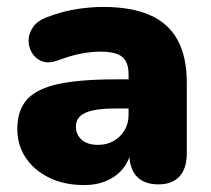

<svg xmlns="http://www.w3.org/2000/svg" viewBox="-20 -523 608 554"><path d="M223 11Q166 11 122.5 -10Q79 -31 54.5 -67.5Q30 -104 30 -151Q30 -205 58 -236Q86 -267 148 -280.5Q210 -294 313 -294H368V-210H313Q274 -210 248.5 -204.5Q223 -199 211 -187.5Q199 -176 199 -158Q199 -135 215.5 -120Q232 -105 263 -105Q288 -105 307.5 -116Q327 -127 339 -146.5Q351 -166 351 -192V-308Q351 -344 332.5 -359Q314 -374 269 -374Q245 -374 215 -368.5Q185 -363 148 -349Q121 -339 102 -346Q83 -353 72.5 -370Q62 -387 62.5 -407Q63 -427 75.5 -445Q88 -463 114 -473Q162 -491 202.5 -497Q243 -503 277 -503Q359 -503 412.5 -479.5Q466 -456 492.5 -407.5Q519 -359 519 -283V-81Q519 -37 498 -14Q477 9 437 9Q396 9 374.5 -14Q353 -37 353 -81V-107L359 -93Q354 -61 336 -38Q318 -15 289 -2Q260 11 223 11Z"/></svg>

Font: Nunito ExtraLight Black
Style: Regular
Weight: 900
Version: Version 3.602